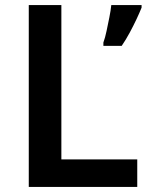

<svg xmlns="http://www.w3.org/2000/svg" viewBox="-20 -734 590 754"><path d="M93 0V-714H221V-108H519V0ZM536 -704Q528 -684 516 -658.5Q504 -633 489.5 -606Q475 -579 458 -554H386V-567Q393 -586 398.5 -612.5Q404 -639 409.5 -666Q415 -693 417 -714H536Z"/></svg>

Font: Noto Sans Tangsa SemiBold
Style: Regular
Weight: 600
Version: Version 1.504